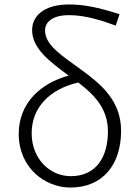

<svg xmlns="http://www.w3.org/2000/svg" viewBox="-20 -828 620 861"><path d="M296 13C440 13 523 -89 523 -241C523 -374 437 -448 346 -514C257 -579 182 -625 182 -692C182 -727 213 -760 288 -760C339 -760 401 -750 499 -713L516 -764C420 -796 352 -808 290 -808C174 -808 124 -754 124 -693C124 -610 204 -551 288 -489C161 -455 64 -364 64 -228C64 -76 181 13 296 13ZM331 -458C403 -403 464 -341 464 -239C464 -123 411 -38 297 -38C206 -38 122 -113 122 -231C122 -343 200 -428 331 -458Z"/></svg>

Font: GenYoGothic2 TW L
Style: Regular
Weight: 300
Version: Version 2.100;PS 2.1;hotconv 16.6.51;makeotf.lib2.5.65220 DE